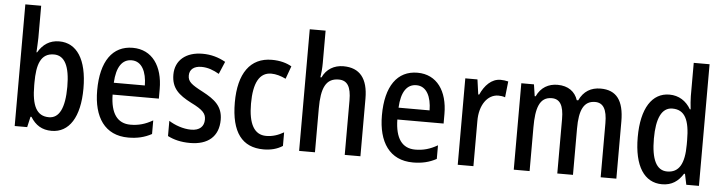

<svg xmlns="http://www.w3.org/2000/svg" viewBox="-47 -1038 4506 1195"><g transform="rotate(5 2206.0 -441.0)"><path d="M168 -625V-826H69V-66H147L162 -132H168C199 -82 240 -56 300 -56C409 -56 475 -156 475 -336C475 -518 409 -615 300 -615C240 -615 198 -586 168 -535H164C165 -564 168 -597 168 -625ZM274 -531C341 -531 374 -466 374 -338C374 -204 340 -139 276 -139C199 -139 168 -202 168 -329V-346C168 -459 191 -531 274 -531Z M759 -615C633 -615 561 -514 561 -332C561 -165 632 -56 779 -56C835 -56 881 -67 925 -91V-176C878 -149 836 -137 786 -137C704 -137 661 -196 659 -314H948V-374C948 -516 881 -615 759 -615ZM759 -537C823 -537 853 -473 854 -388H660C665 -489 701 -537 759 -537Z M1343 -216C1343 -301 1292 -340 1217 -380C1142 -419 1121 -436 1121 -474C1121 -511 1148 -534 1195 -534C1236 -534 1271 -520 1306 -500L1339 -578C1294 -603 1248 -616 1195 -616C1092 -616 1025 -561 1025 -471C1025 -386 1071 -347 1150 -306C1228 -268 1245 -245 1245 -209C1245 -166 1218 -139 1164 -139C1114 -139 1061 -159 1025 -182V-87C1062 -68 1107 -56 1165 -56C1276 -56 1343 -111 1343 -216Z M1624 -56C1669 -56 1709 -66 1743 -88V-173C1708 -153 1674 -141 1633 -141C1559 -141 1522 -206 1522 -333C1522 -463 1558 -530 1632 -530C1661 -530 1692 -521 1723 -506L1752 -586C1721 -604 1680 -616 1628 -616C1493 -616 1421 -513 1421 -332C1421 -145 1491 -56 1624 -56Z M1945 -624V-826H1846V-66H1945V-340C1945 -468 1973 -530 2053 -530C2107 -530 2131 -492 2131 -406V-66H2229V-426C2229 -551 2178 -615 2075 -615C2018 -615 1969 -587 1945 -534H1938C1942 -558 1945 -592 1945 -624Z M2538 -615C2412 -615 2340 -514 2340 -332C2340 -165 2411 -56 2558 -56C2614 -56 2660 -67 2704 -91V-176C2657 -149 2615 -137 2565 -137C2483 -137 2440 -196 2438 -314H2727V-374C2727 -516 2660 -615 2538 -615ZM2538 -537C2602 -537 2632 -473 2633 -388H2439C2444 -489 2480 -537 2538 -537Z M3057 -616C3000 -616 2958 -571 2932 -513H2926L2913 -606H2837V-66H2935V-347C2934 -448 2984 -517 3052 -517C3065 -517 3082 -515 3094 -510L3105 -610C3089 -614 3072 -616 3057 -616Z M3682 -616C3622 -616 3576 -589 3549 -531H3540C3523 -583 3480 -616 3413 -616C3357 -616 3309 -590 3283 -533H3277L3266 -606H3187V-66H3286V-340C3286 -458 3307 -530 3384 -530C3435 -530 3459 -492 3459 -406V-66H3557V-356C3557 -470 3584 -530 3655 -530C3706 -530 3730 -490 3730 -404V-66H3828V-423C3828 -554 3781 -616 3682 -616Z M4114 -56C4175 -56 4215 -85 4245 -133H4251L4265 -66H4344V-826H4245V-618C4245 -594 4248 -565 4251 -536H4246C4217 -586 4171 -616 4112 -616C4004 -616 3938 -516 3938 -335C3938 -154 4003 -56 4114 -56ZM4139 -138C4071 -138 4039 -206 4039 -335C4039 -461 4071 -531 4138 -531C4216 -531 4246 -469 4246 -341V-315C4246 -196 4213 -138 4139 -138Z"/></g></svg>

Font: Noto Sans Malayalam UI Condensed Medium
Style: Regular
Weight: 500
Width: 3
Designer: Jelle Bosma - Monotype Design Team
Foundry: Monotype Imaging Inc.
Version: Version 2.104